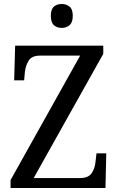

<svg xmlns="http://www.w3.org/2000/svg" viewBox="-20 -943 592 963"><path d="M33 0V-40L382 -664H181Q140 -664 124.5 -640Q109 -616 105 -583L101 -540H51L56 -714H498V-673L149 -50H381Q423 -50 439.5 -74Q456 -98 459 -131L464 -174H513L509 0ZM290 -803Q266 -803 250.5 -816.5Q235 -830 235 -863Q235 -897 250.5 -910Q266 -923 290 -923Q312 -923 328.5 -910Q345 -897 345 -863Q345 -830 328.5 -816.5Q312 -803 290 -803Z"/></svg>

Font: Noto Serif Hebrew SemiCondensed
Style: Regular
Weight: 400
Width: 4
Designer: Monotype Design Team
Foundry: Monotype Imaging Inc.
Version: Version 2.004; ttfautohint (v1.8.4.7-5d5b)